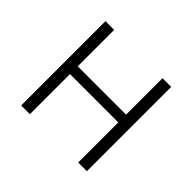

<svg xmlns="http://www.w3.org/2000/svg" viewBox="-129 -695 857 857"><g transform="rotate(45 300.0 -266.0)"><path d="M93 -532H148V-302H453V-532H508V0H453V-253H148V0H93Z"/></g></svg>

Font: Noto Sans Mono UI Light
Style: Regular
Weight: 300
Monospace: yes
Designer: Monotype Design team
Foundry: Monotype Imaging Inc.
Version: Version 1.000